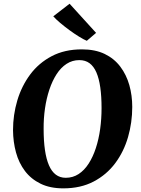

<svg xmlns="http://www.w3.org/2000/svg" viewBox="-20 -1024 772 1054"><path d="M327.5 10Q255 10 202.8 -15.5Q150.5 -41 117 -85.2Q83.5 -129.5 67.8 -187.2Q52 -245 51.5 -309.5Q51.5 -393.5 75 -472.5Q98.5 -551.5 145.5 -614.8Q192.5 -678 263.5 -715.5Q334.5 -753 429.5 -753Q502.5 -753 554.8 -727.8Q607 -702.5 640.5 -658Q674 -613.5 690 -556.8Q706 -500 706 -437Q706 -352 683 -272Q660 -192 612.8 -128.5Q565.5 -65 494.2 -27.5Q423 10 327.5 10ZM341 -48Q380 -48 411.5 -68.5Q443 -89 466.8 -126Q490.5 -163 506.2 -211.2Q522 -259.5 529.8 -315.5Q537.5 -371.5 537.5 -430.5Q537.5 -495 530.5 -544.2Q523.5 -593.5 509 -626.8Q494.5 -660 471.5 -677Q448.5 -694 415.5 -694Q377 -694 345.5 -673.5Q314 -653 290.5 -616.5Q267 -580 251 -532Q235 -484 227 -429Q219 -374 219.5 -316Q219.5 -250.5 226.8 -200.5Q234 -150.5 248.8 -116.5Q263.5 -82.5 286.5 -65.2Q309.5 -48 341 -48ZM456.5 -800Q439.5 -807 414 -822.8Q388.5 -838.5 361.2 -858.5Q334 -878.5 310.2 -898.5Q286.5 -918.5 272.5 -934.5L362 -1003.5L507.5 -843.5Z"/></svg>

Font: Merriweather 20pt ExtraBold
Style: Italic
Weight: 800
Italic angle: -7.8°
Version: Version 2.101